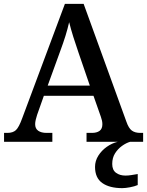

<svg xmlns="http://www.w3.org/2000/svg" viewBox="-20 -734 761 994"><path d="M1 0V-46H18Q47 -46 62.5 -60.5Q78 -75 95 -122L316 -714H413L634 -105Q646 -70 662.5 -58Q679 -46 706 -46H721V0H428V-46H456Q481 -46 495.5 -56.5Q510 -67 510 -91Q510 -100 508 -109.5Q506 -119 502 -130L464 -238H207L172 -139Q168 -127 165 -114Q162 -101 162 -91Q162 -68 178 -57Q194 -46 221 -46H251V0ZM227 -291H445L386 -463Q372 -503 359.5 -543Q347 -583 338 -619Q330 -584 319 -548.5Q308 -513 292 -470ZM613 240Q547 240 509.5 213.5Q472 187 472 130Q472 99 489 72Q506 45 533 26Q560 7 590 0H654Q633 6 611.5 21.5Q590 37 575.5 60Q561 83 561 115Q561 146 580.5 160.5Q600 175 630 175Q644 175 659.5 172.5Q675 170 693 167V224Q677 231 653 235.5Q629 240 613 240Z"/></svg>

Font: Noto Serif Tibetan Medium
Style: Regular
Weight: 500
Designer: Monotype Design Team
Foundry: Monotype Imaging Inc.
Version: Version 2.103; ttfautohint (v1.8.4.7-5d5b)